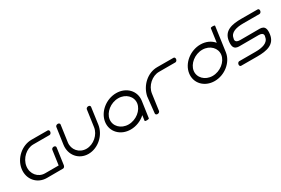

<svg xmlns="http://www.w3.org/2000/svg" viewBox="85 -1809 4235 2891"><g transform="rotate(-30 2202.0 -364.0)"><path d="M731.1 -614C731.1 -614 618.1 -614.8 449.7 -614.8C281.4 -614.8 125.4 -476.8 101.6 -307.3C77.7 -137.8 195 0.2 363.3 0.2C531.6 0.2 644.8 -0.6 644.8 -0.6C660.5 -0.6 676.4 -17.7 679.6 -39.9L720 -327.5C722.2 -343.5 708 -357.2 687.1 -357.2C666.2 -357.2 648.1 -343.2 645.8 -327L610.3 -74.6C551.8 -74.6 451.8 -74.6 373.6 -74.6C255.6 -74.6 166 -179 184 -307.3C202.1 -435.6 320.2 -540 437.2 -540C554.2 -540 720.5 -539.9 720.5 -539.9C736.2 -539.9 752.1 -556.1 755 -577C758 -597.9 746.7 -614 731.1 -614Z M1474.5 -595C1476.7 -610.9 1462.5 -624.6 1441.6 -624.6C1420.7 -624.6 1402.6 -610.7 1400.4 -594.7C1400.4 -594.7 1376.6 -425.6 1359.9 -306.7C1343.2 -187.7 1226 -82.5 1100.3 -82.5C974.6 -82.5 887 -187.7 903.7 -306.7C920.5 -425.6 944.2 -594.7 944.2 -594.7C946.5 -610.7 932.3 -624.6 911.4 -624.6C890.5 -624.6 872.4 -610.9 870.2 -595C870.2 -595 853.3 -480.2 829.3 -309.4C805.3 -138.6 921.7 0 1088.7 0C1255.7 0 1411.1 -138.6 1435.1 -309.4C1459.1 -480.2 1474.5 -595 1474.5 -595Z M2141.2 -10.5 2181.4 -292.6C2204.1 -454.1 2079.4 -585.2 1903.6 -585.2C1727.7 -585.2 1566.2 -454.1 1543.5 -292.6C1520.8 -131.1 1646.3 0 1823.1 0C1919.9 0 2012.3 -39.2 2079.9 -101.2C2075.6 -70.6 2071.3 -40.1 2067 -9.5C2064.9 5.5 2139.1 4.5 2141.2 -10.5ZM1622.2 -292.6C1637.9 -404.1 1759.5 -502.7 1891.8 -502.7C2024.2 -502.7 2118.1 -404.1 2102.4 -292.6C2086.7 -181.1 1965.1 -82.5 1832.8 -82.5C1700.4 -82.5 1606.5 -181.1 1622.2 -292.6Z M2329 -29.9C2328.9 -29.9 2350.1 -182.9 2368 -309.8C2385.8 -436.7 2504.6 -540 2622.5 -540C2740.4 -540 2908 -539.9 2908 -539.9C2923.9 -539.9 2939.9 -556.1 2942.8 -577C2945.8 -597.9 2934.4 -614 2918.6 -614C2918.6 -614 2804.8 -614.8 2635.2 -614.8C2465.5 -614.8 2319.6 -477.6 2285 -309.8C2285 -309.8 2254.9 -29.9 2254.9 -29.9C2252.7 -13.9 2266.8 0 2287.7 0C2308.6 0 2326.7 -13.9 2329 -29.9Z M3702.3 -718.7C3704.4 -733.7 3630.4 -734.7 3628.3 -719.7C3624 -689.1 3599.5 -514.6 3595.2 -484C3545 -546 3463.6 -585.2 3366.9 -585.2C3190.1 -585.2 3027.7 -454.1 3005 -292.6C2982.3 -131.1 3107 0 3282.8 0C3458.7 0 3620.2 -131.1 3642.9 -292.6ZM3083.7 -292.6C3099.4 -404.1 3221 -502.7 3353.4 -502.7C3485.7 -502.7 3579.6 -404.1 3563.9 -292.6C3548.2 -181.1 3426.7 -82.5 3294.3 -82.5C3161.9 -82.5 3068.1 -181.1 3083.7 -292.6Z M4204.7 -344C4035.4 -344 3921.5 -343.2 3921.5 -343.2C3816.1 -342.9 3848.7 -415.3 3849 -417.4C3862.2 -511.5 3969.3 -537.6 4086.2 -537.6C4203.2 -537.6 4369.3 -537.5 4369.3 -537.5C4385 -537.5 4400.9 -553.7 4403.9 -574.6C4406.8 -595.5 4395.5 -611.6 4379.9 -611.6C4379.9 -611.6 4267 -612.4 4098.8 -612.4C3930.5 -612.4 3789.8 -582.6 3766.7 -418.3C3743.1 -250.9 3838 -268.4 3915 -268.4C4084.3 -268.4 4197.6 -269.3 4198.1 -269.1C4303.5 -269.3 4270.9 -197 4270.7 -195C4257.4 -100.9 4150.4 -74.8 4033.4 -74.8C3916.5 -74.8 3750.4 -74.8 3750.4 -74.8C3734.6 -74.8 3718.7 -58.7 3715.8 -37.8C3712.9 -16.9 3724.1 -0.7 3739.8 -0.7C3739.8 -0.7 3852.7 0 4020.9 0C4189.2 0 4329.9 -29.8 4353 -194.1C4376.5 -361.5 4281.7 -344 4204.7 -344Z"/></g></svg>

Font: Hi.
Style: Tall Oblique
Weight: 400
Designer: Mew Too, Robert Jablonski
Foundry: Cannot Into Space Fonts
Version: Version 1.996